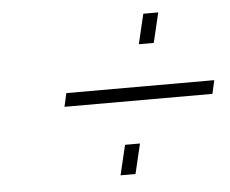

<svg xmlns="http://www.w3.org/2000/svg" viewBox="-39 -557 613 512"><g transform="rotate(-5 267.5 -301.0)"><path d="M362 -513H402L383 -433H343ZM139 -320H535L527 -284H131ZM283 -169H323L304 -89H264Z"/></g></svg>

Font: Panefresco 1wt
Style: Italic
Weight: 250
Version: Version 1.000